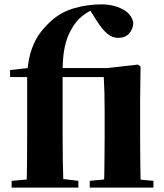

<svg xmlns="http://www.w3.org/2000/svg" viewBox="-20 -857 750 877"><path d="M33 0V-31L145 -41H255L338 -31V0ZM101 0Q103 -59 103.5 -119Q104 -179 104 -238V-505H26V-537L160 -552L104 -522Q109 -589 125.5 -634.5Q142 -680 167 -711.5Q192 -743 220 -767Q262 -803 320.5 -820Q379 -837 444 -837Q497 -837 539 -815.5Q581 -794 589 -753Q588 -724 570 -704Q552 -684 520 -684Q493 -684 469.5 -703.5Q446 -723 420 -765L386 -819V-825H417V-817Q388 -809 356.5 -784.5Q325 -760 304 -719Q285 -687 275 -638.5Q265 -590 266 -512V-238Q266 -179 267 -119Q268 -59 270 0ZM390 0V-31L494 -41H572L681 -31V0ZM454 0Q456 -26 456.5 -68.5Q457 -111 457.5 -157Q458 -203 458 -238V-348Q458 -400 457 -434Q456 -468 454 -505H186V-546H469L610 -562L622 -553L620 -393V-238Q620 -203 620.5 -157Q621 -111 621.5 -68.5Q622 -26 623 0Z"/></svg>

Font: Noto Serif JP Black
Style: Regular
Weight: 900
Designer: Ryoko NISHIZUKA 西塚涼子 (kana & ideographs); Frank Grießhammer (Latin, Greek & Cyrillic); Wenlong ZHANG 张文龙 (bopomofo); San
Foundry: Adobe
Version: Version 2.003-H1;hotconv 1.1.1;makeotfexe 2.6.0